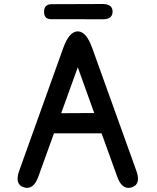

<svg xmlns="http://www.w3.org/2000/svg" viewBox="-20 -901 771 945"><path d="M234.4 -880.4 484.9 -881.3Q533.7 -881.3 534.2 -844.2Q534.2 -806.2 487.3 -806.2L231 -806.6Q196.8 -806.6 196.8 -842.8Q196.8 -880.4 234.4 -880.4ZM433.6 -665.5 651.4 -59.6Q675.3 7.3 627 21.5Q580.6 35.2 556.6 -32.2L480 -244.6H245.6L168.9 -32.2Q145.5 34.7 98.6 21.5Q50.8 7.3 74.2 -59.6L291.5 -665.5Q320.8 -746.6 362.8 -746.6Q404.3 -746.6 433.6 -665.5ZM362.8 -569.8 281.2 -343.8 443.8 -344.7Z"/></svg>

Font: Comic Relief
Style: Regular
Weight: 400
Designer: Jeff Davis
Foundry: Loudifier
Version: Version 1.0